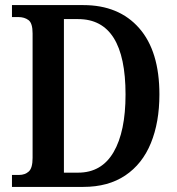

<svg xmlns="http://www.w3.org/2000/svg" viewBox="-20 -734 694 754"><path d="M27 0V-47H55Q78 -47 93 -60.5Q108 -74 108 -114V-603Q108 -643 92 -655Q76 -667 52 -667H27V-714H307Q447 -714 526.5 -623.5Q606 -533 606 -363Q606 -254 572.5 -172Q539 -90 472 -45Q405 0 307 0ZM287 -56Q379 -56 426 -136.5Q473 -217 473 -363Q473 -659 287 -659H231V-56Z"/></svg>

Font: Noto Serif Thai Condensed SemiBold
Style: Regular
Weight: 600
Width: 3
Designer: Monotype Design Team
Foundry: Monotype Imaging Inc.
Version: Version 2.002; ttfautohint (v1.8.4.7-5d5b)